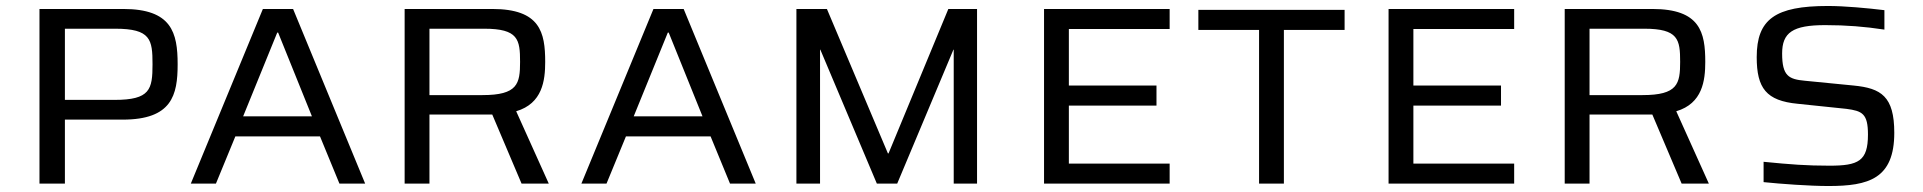

<svg xmlns="http://www.w3.org/2000/svg" viewBox="-20 -614 6429 642"><path d="M112 0H197V-214H390C555 -214 574 -296 574 -399C574 -505 554 -584 392 -584H112ZM197 -280V-518H365C484 -518 490 -482 490 -399C490 -315 482 -280 363 -280Z M618 0H702L767 -158H1050L1115 0H1201L960 -584H859ZM793 -225 907 -505H910L1023 -225Z M1333 0H1416V-231H1626L1724 0H1815L1706 -242C1794 -268 1803 -345 1803 -407C1803 -506 1786 -584 1626 -584H1333ZM1416 -296V-518H1599C1713 -518 1719 -482 1719 -407C1719 -334 1711 -296 1593 -296Z M1924 0H2008L2073 -158H2356L2421 0H2507L2266 -584H2165ZM2099 -225 2213 -505H2216L2329 -225Z M2643 0H2722V-448H2723L2912 0H2980L3168 -448H3169V0H3247V-584H3151L2951 -101H2949L2745 -584H2643Z M3471 0H3891V-67H3554V-261H3847V-328H3554V-517H3891V-584H3471Z M4190 0H4273V-514H4476V-581H3987V-514H4190Z M4623 0H5043V-67H4706V-261H4999V-328H4706V-517H5043V-584H4623Z M5212 0H5295V-231H5505L5603 0H5694L5585 -242C5673 -268 5682 -345 5682 -407C5682 -506 5665 -584 5505 -584H5212ZM5295 -296V-518H5478C5592 -518 5598 -482 5598 -407C5598 -334 5590 -296 5472 -296Z M6094 8C6228 8 6314 -16 6314 -170C6314 -292 6270 -319 6178 -328L6015 -344C5961 -349 5939 -360 5939 -435C5939 -505 5974 -530 6083 -530C6153 -530 6216 -525 6281 -515V-580C6223 -587 6148 -594 6092 -594C5916 -594 5854 -550 5854 -423C5854 -319 5886 -277 5991 -267L6154 -250C6207 -243 6226 -234 6226 -164C6226 -75 6194 -60 6097 -60C6021 -60 5968 -64 5877 -73V-5C5935 1 6031 8 6094 8Z"/></svg>

Font: Saira UNSAM SC
Style: Regular
Weight: 400
Designer: Hector Gatti with collaboration of the Omnibus-Type team
Foundry: Omnibus-Type
Version: Version 1.072;PS 001.072;hotconv 1.0.88;makeotf.lib2.5.64775